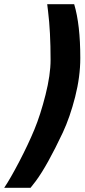

<svg xmlns="http://www.w3.org/2000/svg" viewBox="-52 -773 401 911"><path d="M188 -489Q188 -623 176 -720L172 -753H300Q329 -656 329 -498Q329 -409 304.5 -313Q280 -217 246 -144Q172 13 118 86L93 118H-32Q-3 75 39.5 -6.5Q82 -88 111 -158Q140 -228 164 -323Q188 -418 188 -489Z"/></svg>

Font: Titillium Web
Style: Bold Italic
Weight: 700
Italic angle: -13°
Version: Version 1.001;PS 57.000;hotconv 1.0.70;makeotf.lib2.5.55311